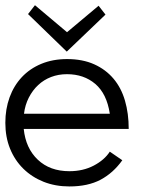

<svg xmlns="http://www.w3.org/2000/svg" viewBox="-22 -687 588 719"><path d="M66.9 -204.1Q74.2 -131.8 119.6 -88.9Q165 -45.9 237.8 -45.9Q289.1 -45.9 329.1 -66.9Q369.1 -87.9 389.2 -119.1L436 -86.9Q401.9 -39.1 354.5 -13.9Q307.1 11.2 237.8 11.2Q185.1 11.2 141.1 -6.3Q97.2 -23.9 65.2 -55.4Q33.2 -86.9 15.6 -130.4Q-2 -173.8 -2 -227.1Q-2 -278.8 13.9 -322.5Q29.8 -366.2 59.8 -398.2Q89.8 -430.2 132.8 -448Q175.8 -465.8 229 -465.8Q287.1 -465.8 330.6 -446.3Q374 -426.8 403.1 -392.3Q432.1 -357.9 446 -310.1Q460 -262.2 460 -204.1ZM389.2 -261.2Q377.9 -335.9 335 -372.6Q292 -409.2 229 -409.2Q196.8 -409.2 169.4 -398.7Q142.1 -388.2 121.1 -368.7Q100.1 -349.1 85.9 -321.5Q71.8 -293.9 67.9 -261.2ZM373 -632.3 228 -493.7 83 -634.3 108.9 -667.5 229 -566.4 347.2 -665.5Z"/></svg>

Font: Anonymous Pro
Style: Regular
Weight: 400
Monospace: yes
Designer: Mark Simonson
Version: Version 1.002